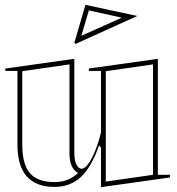

<svg xmlns="http://www.w3.org/2000/svg" viewBox="-20 -758 732 793"><path d="M205 14Q129 14 90.5 -29.5Q52 -73 52 -161V-465H2V-475L287 -515V-126Q287 -95 296 -78Q305 -61 317 -61Q330 -61 344.5 -81Q359 -101 373 -135Q387 -169 397 -211V-465H347V-475L632 -515V-36H682V-25L397 15V-149L389 -157Q358 -68 314 -27Q270 14 205 14ZM612 -492 417 -464V-8L612 -36ZM267 -492 72 -464V-161Q72 -80 103.5 -43Q135 -6 205 -6Q237 -6 260.5 -16Q284 -26 303 -44Q302 -45 299.5 -46Q297 -47 293 -50Q280 -61 273.5 -79.5Q267 -98 267 -126ZM293 -577 287 -581 333 -738 547 -692ZM316 -610 318 -611 483 -685 347 -715Z"/></svg>

Font: Kalnia Glaze Thin
Style: Bold
Weight: 700
Version: Version 1.110